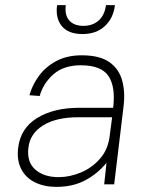

<svg xmlns="http://www.w3.org/2000/svg" viewBox="-20 -720 579 750"><path d="M203 -700H237Q232 -661 250.5 -640Q269 -619 306 -619Q342 -619 365.5 -640Q389 -661 394 -700H429Q423 -649 389.5 -618Q356 -587 302 -587Q247 -587 221.5 -618Q196 -649 203 -700ZM200 10Q153 10 117 -7.5Q81 -25 63 -59.5Q45 -94 51 -143Q60 -219 125 -259Q190 -299 290 -299H422Q432 -380 404 -422.5Q376 -465 296 -465Q229 -465 189 -430Q149 -395 135 -345L95 -348Q106 -388 132 -423.5Q158 -459 200 -481.5Q242 -504 299 -504Q369 -504 407 -477.5Q445 -451 457.5 -404.5Q470 -358 462 -299L426 0H387L396 -84Q362 -42 313.5 -16Q265 10 200 10ZM209 -28Q252 -28 295.5 -46Q339 -64 371 -100.5Q403 -137 409 -193L418 -262H287Q199 -262 148 -230Q97 -198 91 -143Q84 -87 118 -57.5Q152 -28 209 -28Z"/></svg>

Font: Haskoy ExtraLight
Style: Italic
Weight: 200
Designer: Ertekin Erdin
Foundry: Ertekin Erdin
Version: Version 2.000; ttfautohint (v1.8.4.7-5d5b)